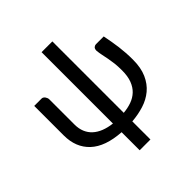

<svg xmlns="http://www.w3.org/2000/svg" viewBox="-229 -888 1229 1229"><g transform="rotate(-45 385.0 -274.0)"><path d="M689.5 -508Q695.5 -476.5 700.8 -447.5Q706 -418.5 709.5 -390Q713 -361.5 715 -332.5Q717 -303.5 717 -271.5Q717 -197 694.2 -146Q671.5 -95 632.8 -62.8Q594 -30.5 542.8 -14.5Q491.5 1.5 434.5 6V170H337V6.5Q198.5 -2.5 129.5 -67Q60.5 -131.5 60.5 -241V-508H128Q134 -508 139.8 -504.2Q145.5 -500.5 149.5 -495Q153.5 -489.5 156 -482.8Q158.5 -476 158.5 -470V-241Q158.5 -203.5 170.8 -174.2Q183 -145 206 -124Q229 -103 262 -90Q295 -77 337 -72V-718H434.5V-71.5Q474 -75 507.8 -87Q541.5 -99 566.2 -122.2Q591 -145.5 605 -182Q619 -218.5 619 -271.5Q619 -308 615.8 -335.8Q612.5 -363.5 608 -386.8Q603.5 -410 599 -431Q594.5 -452 592 -475Q592 -493.5 600.8 -500.8Q609.5 -508 619.5 -508Z"/></g></svg>

Font: Lato 2
Style: Regular
Weight: 500
Designer: Lukasz Dziedzic with Adam Twardoch and Botio Nikoltchev
Foundry: tyPoland Lukasz Dziedzic
Version: Version 2.015; 2015-08-06; http://www.latofonts.com/